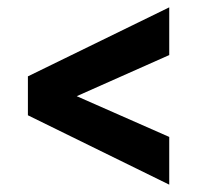

<svg xmlns="http://www.w3.org/2000/svg" viewBox="-20 -543 547 523"><path d="M441 -170V-40L56 -229V-335L441 -523V-393L189 -281Z"/></svg>

Font: Viga
Style: Regular
Weight: 400
Designer: Oscar Yáñez
Foundry: Fontstage
Version: Version 1.001